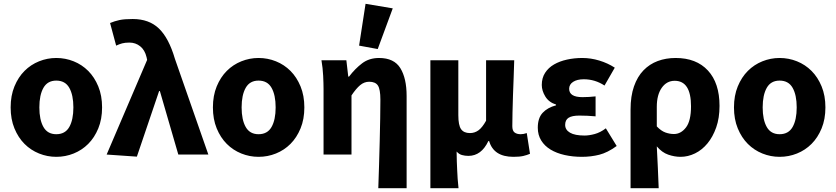

<svg xmlns="http://www.w3.org/2000/svg" viewBox="-20 -813 4398 1010"><path d="M276 12Q229 12 185.5 -5.5Q142 -23 109 -56Q76 -89 56 -137.5Q36 -186 36 -248Q36 -310 56 -358.5Q76 -407 109 -440Q142 -473 185.5 -490.5Q229 -508 276 -508Q324 -508 367.5 -490.5Q411 -473 444 -440Q477 -407 497 -358.5Q517 -310 517 -248Q517 -186 497 -137.5Q477 -89 444 -56Q411 -23 367.5 -5.5Q324 12 276 12ZM276 -107Q323 -107 344.5 -145Q366 -183 366 -248Q366 -313 344.5 -351Q323 -389 276 -389Q230 -389 208.5 -351Q187 -313 187 -248Q187 -183 208.5 -145Q230 -107 276 -107Z M700 11 541 0 754 -498 751 -512Q742 -550 717.5 -569.5Q693 -589 661 -589Q638 -589 623 -585Q608 -581 591 -573L559 -692Q583 -702 608.5 -707.5Q634 -713 678 -713Q764 -713 816 -663Q868 -613 900 -504L1076 0H918L821 -334H817Z M1340 12Q1293 12 1249.5 -5.5Q1206 -23 1173 -56Q1140 -89 1120 -137.5Q1100 -186 1100 -248Q1100 -310 1120 -358.5Q1140 -407 1173 -440Q1206 -473 1249.5 -490.5Q1293 -508 1340 -508Q1388 -508 1431.5 -490.5Q1475 -473 1508 -440Q1541 -407 1561 -358.5Q1581 -310 1581 -248Q1581 -186 1561 -137.5Q1541 -89 1508 -56Q1475 -23 1431.5 -5.5Q1388 12 1340 12ZM1340 -107Q1387 -107 1408.5 -145Q1430 -183 1430 -248Q1430 -313 1408.5 -351Q1387 -389 1340 -389Q1294 -389 1272.5 -351Q1251 -313 1251 -248Q1251 -183 1272.5 -145Q1294 -107 1340 -107Z M1970 177Q1972 119 1974 54.5Q1976 -10 1977.5 -72Q1979 -134 1980 -190Q1981 -246 1981 -289Q1981 -343 1968 -363Q1955 -383 1922 -383Q1896 -383 1874.5 -365Q1853 -347 1829 -311V0H1682V-344Q1682 -373 1680 -414Q1678 -455 1671 -496H1802L1812 -410H1816Q1848 -452 1885 -480Q1922 -508 1974 -508Q2053 -508 2086 -454.5Q2119 -401 2119 -308V177ZM1869 -573 1903 -793 2046 -769 1967 -555Z M2244 177V-496H2391V-207Q2391 -154 2405.5 -133.5Q2420 -113 2452 -113Q2477 -113 2497 -127.5Q2517 -142 2537 -178V-496H2685Q2684 -452 2682 -404.5Q2680 -357 2678.5 -310.5Q2677 -264 2676 -222Q2675 -180 2675 -149Q2675 -125 2687 -116Q2699 -107 2719 -107Q2734 -107 2751 -113L2768 -4Q2752 3 2732.5 7.5Q2713 12 2681 12Q2577 12 2553 -71H2549Q2512 7 2444 7Q2426 7 2410 2.5Q2394 -2 2382 -16Q2382 12 2383 36Q2384 60 2385 82.5Q2386 105 2387.5 128Q2389 151 2392 177Z M3041 12Q2993 12 2950.5 2.5Q2908 -7 2876.5 -26Q2845 -45 2827 -74Q2809 -103 2809 -141Q2809 -192 2834.5 -219.5Q2860 -247 2905 -259V-263Q2867 -275 2848.5 -305.5Q2830 -336 2830 -366Q2830 -403 2847.5 -430Q2865 -457 2894.5 -474Q2924 -491 2962.5 -499.5Q3001 -508 3043 -508Q3088 -508 3132.5 -494.5Q3177 -481 3214 -457L3160 -363Q3110 -396 3051 -396Q3016 -396 2995 -382.5Q2974 -369 2974 -346Q2974 -302 3044 -302Q3060 -302 3078 -303Q3096 -304 3113 -306V-201Q3092 -203 3070 -204Q3048 -205 3028 -205Q2989 -205 2971 -193.5Q2953 -182 2953 -156Q2953 -130 2978.5 -115Q3004 -100 3055 -100Q3079 -100 3108.5 -108Q3138 -116 3167 -138L3224 -45Q3176 -10 3132.5 1Q3089 12 3041 12Z M3297 177V-237Q3297 -307 3315 -358.5Q3333 -410 3365 -443Q3397 -476 3440 -492Q3483 -508 3534 -508Q3643 -508 3704 -442Q3765 -376 3765 -256Q3765 -192 3747.5 -142.5Q3730 -93 3701.5 -58.5Q3673 -24 3636 -6Q3599 12 3560 12Q3528 12 3495 0.5Q3462 -11 3435 -43Q3438 14 3440.5 68Q3443 122 3445 177ZM3525 -108Q3562 -108 3588.5 -142.5Q3615 -177 3615 -254Q3615 -388 3529 -388Q3487 -388 3461 -351Q3435 -314 3435 -251V-148Q3458 -124 3480.5 -116Q3503 -108 3525 -108Z M4081 12Q4034 12 3990.5 -5.5Q3947 -23 3914 -56Q3881 -89 3861 -137.5Q3841 -186 3841 -248Q3841 -310 3861 -358.5Q3881 -407 3914 -440Q3947 -473 3990.5 -490.5Q4034 -508 4081 -508Q4129 -508 4172.5 -490.5Q4216 -473 4249 -440Q4282 -407 4302 -358.5Q4322 -310 4322 -248Q4322 -186 4302 -137.5Q4282 -89 4249 -56Q4216 -23 4172.5 -5.5Q4129 12 4081 12ZM4081 -107Q4128 -107 4149.5 -145Q4171 -183 4171 -248Q4171 -313 4149.5 -351Q4128 -389 4081 -389Q4035 -389 4013.5 -351Q3992 -313 3992 -248Q3992 -183 4013.5 -145Q4035 -107 4081 -107Z"/></svg>

Font: Giro Regular
Style: Bold
Weight: 700
Designer: Paul D. Hunt
Foundry: Adobe Systems Incorporated
Version: Version 1.000;PS 1.0;hotconv 1.0.88;makeotf.lib2.5.647800